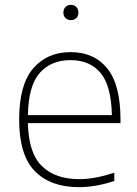

<svg xmlns="http://www.w3.org/2000/svg" viewBox="-20 -763 566 792"><path d="M305 9Q188.5 9 123.8 -57Q59 -123 59 -270Q59 -413.5 116.8 -480.8Q174.5 -548 271 -548Q368 -548 422.5 -480.8Q477 -413.5 477 -270V-255H95Q98 -130.5 153.5 -77.2Q209 -24 307 -24Q340.5 -24 375.8 -30.8Q411 -37.5 451.5 -50.5V-16.5Q375 9 305 9ZM271 -515Q191 -515 144.2 -462.5Q97.5 -410 95 -288H441.5Q439 -409.5 394.8 -462.2Q350.5 -515 271 -515ZM272.5 -680Q259 -680 250.2 -688.5Q241.5 -697 241.5 -711Q241.5 -725.5 250.2 -734.2Q259 -743 272.5 -743Q286 -743 294.8 -734.2Q303.5 -725.5 303.5 -711Q303.5 -697 294.8 -688.5Q286 -680 272.5 -680Z"/></svg>

Font: Encode Sans SemiExpanded SemiExpanded Thin
Style: Regular
Weight: 100
Width: 6
Designer: Multiple Designers
Foundry: Impallari Type
Version: Version 3.000; ttfautohint (v1.8.3) -l 8 -r 50 -G 200 -x 14 